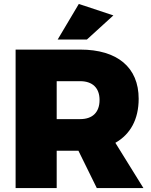

<svg xmlns="http://www.w3.org/2000/svg" viewBox="-20 -952 765 972"><path d="M554 -874 379 -932 272 -752H420ZM706 0 564 -229C640 -272 682 -348 682 -452C682 -611 574 -701 386 -701H59V0H267V-189H377L470 0ZM267 -541H386C448 -541 484 -507 484 -446C484 -383 448 -349 386 -349H267Z"/></svg>

Font: Montserrat ExtraBold
Style: Regular
Weight: 800
Designer: Julieta Ulanovsky
Foundry: Julieta Ulanovsky
Version: Version 4.000